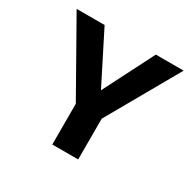

<svg xmlns="http://www.w3.org/2000/svg" viewBox="-154 -882 1074 1053"><g transform="rotate(30 383.0 -355.5)"><path d="M381.8 -391 220.1 -711H43L299.3 -258V0H463.2V-258L720.6 -711H544.6Z"/></g></svg>

Font: Asimov
Style: Wid
Weight: 500
Designer: Google
Version: Version 2.000980; 2014